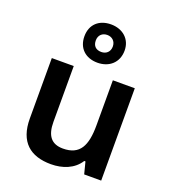

<svg xmlns="http://www.w3.org/2000/svg" viewBox="-150 -940 944 1061"><g transform="rotate(20 322.0 -410.0)"><path d="M321 -605C389 -605 440 -648 440 -719C440 -788 388 -830 321 -830C251 -830 204 -788 204 -718C204 -648 251 -605 321 -605ZM321 -668C288 -668 271 -687 271 -718C271 -749 292 -768 321 -768C349 -768 371 -749 371 -718C371 -687 350 -668 321 -668ZM564 -543H435V-278C435 -159 404 -94 304 -94C236 -94 205 -134 205 -215V-543H76V-188C76 -50 150 10 271 10C339 10 404 -14 439 -70H446L464 0H564Z"/></g></svg>

Font: Noto Kufi Arabic SemiBold
Style: Regular
Weight: 600
Designer: Monotype Design Team, David Williams, Khaled Hosny
Foundry: Google LLC
Version: Version 2.109